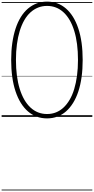

<svg xmlns="http://www.w3.org/2000/svg" viewBox="-20 -1443 1160 2371"><path d="M561 19Q425 19 325.5 -67Q226 -153 172 -314.5Q118 -476 118 -703Q118 -816 132 -913Q146 -1010 172.5 -1090.5Q199 -1171 237.5 -1233Q276 -1295 325.5 -1337Q375 -1379 434 -1401Q493 -1423 561 -1423Q697 -1423 795.5 -1337Q894 -1251 947.5 -1090Q1001 -929 1001 -703Q1001 -589 987.5 -491.5Q974 -394 947.5 -314Q921 -234 882.5 -172Q844 -110 795.5 -67.5Q747 -25 688 -3Q629 19 561 19ZM561 -35Q621 -35 672 -55.5Q723 -76 765 -115.5Q807 -155 840.5 -212Q874 -269 896.5 -343.5Q919 -418 931 -508Q943 -598 943 -703Q943 -912 897 -1061.5Q851 -1211 765 -1290.5Q679 -1370 561 -1370Q502 -1370 450.5 -1349.5Q399 -1329 356 -1290Q313 -1251 280 -1193.5Q247 -1136 224 -1061.5Q201 -987 189 -897Q177 -807 177 -703Q177 -494 224 -344Q271 -194 357 -114.5Q443 -35 561 -35ZM0 898H1120V908H0ZM0 -20H1120V0H0ZM0 -505H1120V-500H0ZM0 -1418H1120V-1408H0Z"/></svg>

Font: Playwrite FR Trad Guides
Style: Regular
Weight: 400
Designer: Veronika Burian, José Scaglione
Foundry: TypeTogether
Version: Version 1.003